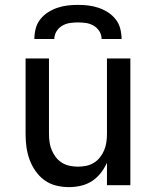

<svg xmlns="http://www.w3.org/2000/svg" viewBox="-20 -760 640 788"><path d="M263 8Q236 8 210 1.5Q184 -5 162.5 -20.5Q141 -36 125.5 -58.5Q110 -81 101 -106Q92 -131 88.5 -157Q85 -183 85 -210V-520H181V-210Q181 -193 183.5 -176Q186 -159 192.5 -143.5Q199 -128 209.5 -114.5Q220 -101 234.5 -92Q249 -83 266 -79.5Q283 -76 300 -76Q317 -76 334 -79.5Q351 -83 365.5 -92Q380 -101 390.5 -114.5Q401 -128 407.5 -143.5Q414 -159 416.5 -176Q419 -193 419 -210V-520H515V0H419V-92Q409 -70 393.5 -50Q378 -30 357 -16.5Q336 -3 311.5 2.5Q287 8 263 8ZM121 -600Q121 -621 126.5 -642.5Q132 -664 145.5 -681Q159 -698 177 -709.5Q195 -721 215.5 -728Q236 -735 257.5 -737.5Q279 -740 300 -740Q321 -740 342.5 -737.5Q364 -735 384.5 -728Q405 -721 423 -709.5Q441 -698 454.5 -681Q468 -664 473.5 -642.5Q479 -621 479 -600H397Q397 -617 388 -631.5Q379 -646 364.5 -654.5Q350 -663 333.5 -665.5Q317 -668 300 -668Q283 -668 266.5 -665.5Q250 -663 235.5 -654.5Q221 -646 212 -631.5Q203 -617 203 -600Z"/></svg>

Font: Iosevka Fixed Medium Extended
Style: Regular
Weight: 500
Width: 7
Monospace: yes
Designer: Belleve Invis
Foundry: Belleve Invis
Version: Version 24.1.1; ttfautohint (v1.8.4)